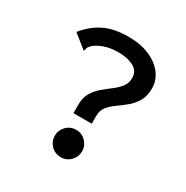

<svg xmlns="http://www.w3.org/2000/svg" viewBox="-157 -800 914 944"><g transform="rotate(30 300.0 -328.0)"><path d="M259 -255Q259 -295 275.5 -323Q292 -351 316.5 -371.5Q341 -392 365.5 -410.5Q390 -429 406.5 -450Q423 -471 423 -501Q423 -540 388.5 -558.5Q354 -577 302 -577Q224 -577 172 -538Q160 -526 156.5 -519.5Q153 -513 153 -505L148 -498L141 -505L72 -560Q112 -611 167.5 -639.5Q223 -668 308 -668Q375 -668 425.5 -646.5Q476 -625 504.5 -588Q533 -551 533 -505Q533 -461 515.5 -431.5Q498 -402 473 -381.5Q448 -361 422.5 -343Q397 -325 380 -304Q363 -283 363 -253V-207H259ZM313 12Q280 12 257.5 -11Q235 -34 235 -66Q235 -97 257.5 -120Q280 -143 313 -143Q345 -143 367.5 -120Q390 -97 390 -66Q390 -34 367.5 -11Q345 12 313 12Z"/></g></svg>

Font: Inconsolata Expanded Bold
Style: Regular
Weight: 700
Width: 7
Monospace: yes
Designer: Raph Levien, Cyreal, Brenton Simpson
Foundry: Raph Levien, Cyreal, Google
Version: Version 3.001; ttfautohint (v1.8.2.53-6de2)